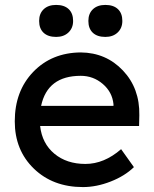

<svg xmlns="http://www.w3.org/2000/svg" viewBox="-20 -750 626 780"><path d="M317 10Q195 10 117.5 -65Q40 -140 40 -257Q40 -380 115 -458Q190 -536 308 -537Q411 -536 479.5 -463.5Q548 -391 546 -282L545 -238H143Q151 -167 201 -125.5Q251 -84 327 -84Q403 -84 472 -144L524 -71Q487 -35 429.5 -12.5Q372 10 317 10ZM139 -665Q139 -695 157.5 -712.5Q176 -730 208 -730Q241 -730 259 -713Q277 -696 277 -665Q277 -636 258 -618Q239 -600 208 -600Q175 -600 157 -617Q139 -634 139 -665ZM147 -320H441V-327Q436 -376 397.5 -409Q359 -442 308 -442Q173 -442 147 -320ZM339 -665Q339 -695 357.5 -712.5Q376 -730 408 -730Q441 -730 459 -713Q477 -696 477 -665Q477 -636 458 -618Q439 -600 408 -600Q375 -600 357 -617Q339 -634 339 -665Z"/></svg>

Font: Easer Grotesk
Style: Regular
Weight: 400
Designer: Boardeaser, Bonnie Shaver-Troup, Thomas Jockin
Foundry: Lexend
Version: Version 1.008;Glyphs 3.1.2 (3151)